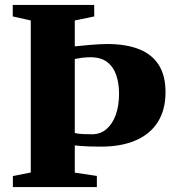

<svg xmlns="http://www.w3.org/2000/svg" viewBox="-20 -763 720 783"><path d="M105.5 -59.5V-679.5L32 -696V-743H364L364.5 -696L285 -679.5V-574Q298.5 -575 314.8 -576.8Q331 -578.5 348.8 -580Q366.5 -581.5 384 -582.5Q401.5 -583.5 416.5 -583.5Q493.5 -583.5 546.8 -562.5Q600 -541.5 627.5 -498Q655 -454.5 655 -387Q655 -315.5 624 -266Q593 -216.5 534 -190.8Q475 -165 392 -165Q363 -165 342.5 -165.8Q322 -166.5 308 -167.8Q294 -169 285 -170V-59L375 -45.5V0H32.5V-45ZM356.5 -215.5Q389 -215.5 413.5 -236Q438 -256.5 451.8 -293.8Q465.5 -331 465.5 -381Q465.5 -423 454 -456.8Q442.5 -490.5 417 -510Q391.5 -529.5 349 -529.5Q329.5 -529.5 313.2 -527.2Q297 -525 285 -522.5V-220.5Q299 -217 318.8 -216.2Q338.5 -215.5 356.5 -215.5Z"/></svg>

Font: Merriweather 72pt Black
Style: Regular
Weight: 900
Version: Version 2.100